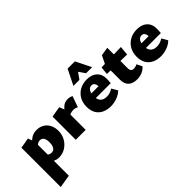

<svg xmlns="http://www.w3.org/2000/svg" viewBox="-36 -1428 2434 2434"><g transform="rotate(-45 1181.0 -211.0)"><path d="M301 10Q258 10 226.5 -7.5Q195 -25 176 -53L212 -132Q223 -115 240.5 -107.5Q258 -100 275 -100Q300 -100 316.5 -113Q333 -126 341.5 -151.5Q350 -177 350 -213Q350 -247 342.5 -270Q335 -293 319.5 -305.5Q304 -318 282 -318Q260 -318 240.5 -307Q221 -296 205 -271L159 -320Q199 -382 242 -411Q285 -440 342 -440Q401 -440 444 -413.5Q487 -387 510 -341Q533 -295 533 -236Q533 -166 501 -110.5Q469 -55 416.5 -22.5Q364 10 301 10ZM49 289V-416L189 -440L223 -354V260Z M607 0V-416L751 -440L785 -354V0ZM745 -244 723 -283Q758 -356 798.5 -397Q839 -438 898 -438Q918 -438 936.5 -433.5Q955 -429 970 -420L917 -272Q904 -281 888 -285.5Q872 -290 854 -290Q819 -290 791.5 -278.5Q764 -267 745 -244Z M1224 16Q1157 16 1106 -8.5Q1055 -33 1027 -81Q999 -129 999 -198Q999 -271 1030.5 -326Q1062 -381 1117.5 -412Q1173 -443 1245 -443Q1333 -443 1382.5 -397.5Q1432 -352 1432 -276Q1432 -256 1431.5 -236Q1431 -216 1428 -194H1292V-260Q1292 -303 1278 -325Q1264 -347 1236 -347Q1210 -347 1192.5 -331.5Q1175 -316 1166.5 -289.5Q1158 -263 1158 -229Q1158 -169 1187 -138Q1216 -107 1275 -107Q1304 -107 1332 -116.5Q1360 -126 1384 -142L1430 -62Q1398 -31 1360.5 -14Q1323 3 1287.5 9.5Q1252 16 1224 16ZM1079 -194 1099 -276H1423V-194ZM1296 -504 1205 -635 1172 -711H1302L1405 -504ZM1069 -504 1172 -711H1302L1269 -635L1177 -504Z M1703 10Q1651 10 1615 -7Q1579 -24 1560.5 -57.5Q1542 -91 1542 -140V-406L1600 -524L1714 -542V-176Q1714 -145 1727.5 -130.5Q1741 -116 1766 -116Q1779 -116 1797 -120.5Q1815 -125 1828 -133L1864 -60Q1833 -25 1791.5 -7.5Q1750 10 1703 10ZM1832 -304 1476 -311 1487 -417 1843 -427Z M2122 16Q2055 16 2004 -8.5Q1953 -33 1925 -81Q1897 -129 1897 -198Q1897 -271 1928.5 -326Q1960 -381 2015.5 -412Q2071 -443 2143 -443Q2231 -443 2280.5 -397.5Q2330 -352 2330 -276Q2330 -256 2329.5 -236Q2329 -216 2326 -194H2190V-260Q2190 -303 2176 -325Q2162 -347 2134 -347Q2108 -347 2090.5 -331.5Q2073 -316 2064.5 -289.5Q2056 -263 2056 -229Q2056 -169 2085 -138Q2114 -107 2173 -107Q2202 -107 2230 -116.5Q2258 -126 2282 -142L2328 -62Q2296 -31 2258.5 -14Q2221 3 2185.5 9.5Q2150 16 2122 16ZM1977 -194 1997 -276H2321V-194Z"/></g></svg>

Font: Ysabeau Infant Black
Style: Regular
Weight: 900
Designer: Christian Thalmann (Catharsis Fonts)
Version: Version 2.001;gftools[0.9.30]; featfreeze: ss01,ss02,lnum